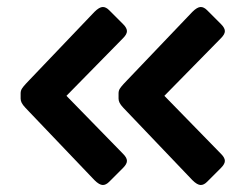

<svg xmlns="http://www.w3.org/2000/svg" viewBox="-20 -554 703 549"><path d="M274 -25Q264 -25 250 -39L62 -236Q60 -238 52.5 -246Q45 -254 42 -260Q39 -266 39 -272V-287Q39 -295 43 -301Q47 -307 53.5 -314Q60 -321 62 -323L250 -520Q264 -534 274 -534Q283 -534 292 -525L332 -485Q343 -474 343 -465Q343 -456 332 -445L170 -280L332 -114Q343 -103 343 -94Q343 -85 332 -74L292 -34Q283 -25 274 -25ZM554 -25Q544 -25 530 -39L342 -236Q340 -238 332.5 -246Q325 -254 322 -260Q319 -266 319 -272V-287Q319 -295 323 -301Q327 -307 333.5 -314Q340 -321 342 -323L530 -520Q544 -534 554 -534Q563 -534 572 -525L612 -485Q623 -474 623 -465Q623 -456 612 -445L450 -280L612 -114Q623 -103 623 -94Q623 -85 612 -74L572 -34Q563 -25 554 -25Z"/></svg>

Font: Mitr
Style: Regular
Weight: 400
Designer: Thanarat Vachiruckul
Foundry: Cadson Demak
Version: Version 1.003